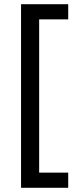

<svg xmlns="http://www.w3.org/2000/svg" viewBox="-20 -734 369 912"><path d="M304 158H80V-714H304V-642H166V86H304Z"/></svg>

Font: Noto Sans Manichaean
Style: Regular
Weight: 400
Designer: Monotype Design Team
Foundry: Monotype Imaging Inc.
Version: Version 2.005; ttfautohint (v1.8.4.7-5d5b)